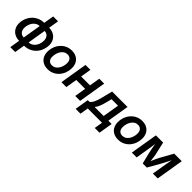

<svg xmlns="http://www.w3.org/2000/svg" viewBox="206 -1981 3437 3437"><g transform="rotate(45 1924.5 -262.0)"><path d="M252.4 11.7Q177.7 11.7 123.5 -22.5Q69.3 -56.6 44.4 -117.9Q19.5 -179.2 32.7 -260.3Q46.4 -341.3 89.8 -402.8Q133.3 -464.4 198.7 -498.8Q264.2 -533.2 342.3 -533.2H466.8Q542 -533.2 595.9 -498.8Q649.9 -464.4 674.6 -402.8Q699.2 -341.3 685.5 -260.3Q672.4 -179.2 628.9 -117.9Q585.4 -56.6 520.5 -22.5Q455.6 11.7 376.5 11.7ZM268.6 -88.4H393.1Q434.1 -88.4 469.5 -109.9Q504.9 -131.3 529.3 -170.2Q553.7 -209 562 -260.3Q570.8 -312 559.1 -351.3Q547.4 -390.6 519.5 -412.8Q491.7 -435.1 450.7 -435.1H326.2Q285.6 -435.1 250 -412.8Q214.4 -390.6 189.9 -351.3Q165.5 -312 156.7 -260.3Q147.9 -209 159.7 -170.2Q171.4 -131.3 199.5 -109.9Q227.5 -88.4 268.6 -88.4ZM220.7 204.1 375 -727.5H499L344.7 204.1Z M969.7 11.7Q900.9 11.7 851.3 -15.9Q801.8 -43.5 774.9 -93Q748 -142.6 748 -209Q748 -273.4 769.3 -331.8Q790.5 -390.1 829.8 -435.5Q869.1 -481 924.1 -507.1Q979 -533.2 1045.9 -533.2Q1114.7 -533.2 1164.6 -505.6Q1214.4 -478 1241 -428.2Q1267.6 -378.4 1267.6 -311Q1267.6 -248 1246.8 -189.9Q1226.1 -131.8 1187 -86.4Q1147.9 -41 1093 -14.6Q1038.1 11.7 969.7 11.7ZM975.6 -91.3Q1017.1 -91.3 1048.6 -111.3Q1080.1 -131.3 1101.1 -164.1Q1122.1 -196.8 1132.8 -235.8Q1143.6 -274.9 1143.6 -313Q1143.6 -349.6 1131.3 -375.7Q1119.1 -401.9 1095.9 -416Q1072.8 -430.2 1040 -430.2Q999.5 -430.2 968.3 -410.4Q937 -390.6 915.8 -358.2Q894.5 -325.7 883.5 -286.1Q872.6 -246.6 872.6 -207.5Q872.6 -153.3 899.7 -122.3Q926.8 -91.3 975.6 -91.3Z M1746.6 -321.3 1729 -215.3H1438.5L1455.6 -321.3ZM1522.5 -522.5 1436 0H1311.5L1397.9 -522.5ZM1871.1 -522.5 1784.7 0H1660.6L1747.1 -522.5Z M1829.1 158.2 1872.6 -106H1916Q1935.5 -119.6 1950.7 -140.1Q1965.8 -160.6 1978.3 -188.5Q1990.7 -216.3 2002 -252.2Q2013.2 -288.1 2024.4 -333L2071.8 -522.5H2461.9L2393.1 -106H2476.6L2433.1 158.2H2313L2338.9 0H1977.5L1951.7 158.2ZM2045.4 -106H2273.9L2325.7 -418H2161.6L2140.1 -333Q2121.1 -253.9 2099.1 -197.8Q2077.1 -141.6 2045.4 -106Z M2752 11.7Q2683.1 11.7 2633.5 -15.9Q2584 -43.5 2557.1 -93Q2530.3 -142.6 2530.3 -209Q2530.3 -273.4 2551.5 -331.8Q2572.8 -390.1 2612.1 -435.5Q2651.4 -481 2706.3 -507.1Q2761.2 -533.2 2828.1 -533.2Q2897 -533.2 2946.8 -505.6Q2996.6 -478 3023.2 -428.2Q3049.8 -378.4 3049.8 -311Q3049.8 -248 3029.1 -189.9Q3008.3 -131.8 2969.2 -86.4Q2930.2 -41 2875.2 -14.6Q2820.3 11.7 2752 11.7ZM2757.8 -91.3Q2799.3 -91.3 2830.8 -111.3Q2862.3 -131.3 2883.3 -164.1Q2904.3 -196.8 2915 -235.8Q2925.8 -274.9 2925.8 -313Q2925.8 -349.6 2913.6 -375.7Q2901.4 -401.9 2878.2 -416Q2855 -430.2 2822.3 -430.2Q2781.7 -430.2 2750.5 -410.4Q2719.2 -390.6 2698 -358.2Q2676.8 -325.7 2665.8 -286.1Q2654.8 -246.6 2654.8 -207.5Q2654.8 -153.3 2681.9 -122.3Q2709 -91.3 2757.8 -91.3Z M3093.8 0 3180.7 -522.5H3363.3L3419.9 -272.9Q3424.8 -249.5 3428 -225.1Q3431.2 -200.7 3433.6 -176.5Q3436 -152.3 3438.5 -129.6Q3440.9 -106.9 3443.4 -86.9H3420.9Q3430.2 -106.9 3439.9 -129.9Q3449.7 -152.8 3460.2 -177Q3470.7 -201.2 3481.9 -225.3Q3493.2 -249.5 3505.4 -272.9L3643.6 -522.5H3835L3748.5 0H3626L3662.6 -220.2Q3668 -252.9 3673.3 -283.9Q3678.7 -314.9 3684.3 -345Q3689.9 -375 3695.3 -404.5Q3700.7 -434.1 3706.1 -463.9H3722.7Q3703.1 -423.8 3683.3 -383.5Q3663.6 -343.3 3642.8 -302.7Q3622.1 -262.2 3599.1 -220.7L3473.6 0H3369.1L3314.9 -220.7Q3305.7 -262.7 3298.1 -303.2Q3290.5 -343.8 3284.2 -383.8Q3277.8 -423.8 3271.5 -463.9H3289.6Q3285.2 -434.1 3280.8 -404.5Q3276.4 -375 3272 -345Q3267.6 -314.9 3262.7 -284.2Q3257.8 -253.4 3252.4 -220.2L3216.3 0Z"/></g></svg>

Font: Inter 28pt SemiBold
Style: Italic
Weight: 600
Italic angle: -9.3988°
Designer: Rasmus Andersson
Foundry: rsms
Version: Version 4.001;git-66647c0bb